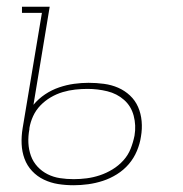

<svg xmlns="http://www.w3.org/2000/svg" viewBox="-20 -540 540 568"><path d="M198 8Q174 8 152 4.5Q130 1 110 -8.5Q90 -18 75 -34Q60 -50 52.5 -70.5Q45 -91 44 -114Q43 -137 47 -161L104 -502H45V-520H127L79 -230Q94 -248 113.5 -261Q133 -274 155 -281.5Q177 -289 199 -292Q221 -295 242 -295Q265 -295 287.5 -292Q310 -289 329.5 -280.5Q349 -272 364.5 -257.5Q380 -243 388.5 -223.5Q397 -204 399 -181.5Q401 -159 397 -136Q394 -115 385 -93.5Q376 -72 361 -54.5Q346 -37 326 -24.5Q306 -12 284.5 -5Q263 2 241 5Q219 8 198 8ZM198 -10Q217 -10 236.5 -12.5Q256 -15 275.5 -21.5Q295 -28 313 -39Q331 -50 345 -65.5Q359 -81 366.5 -100Q374 -119 378 -139Q383 -169 375.5 -197.5Q368 -226 347 -244.5Q326 -263 297.5 -270Q269 -277 239 -277Q221 -277 202.5 -275Q184 -273 165.5 -267.5Q147 -262 130 -252Q113 -242 99.5 -228Q86 -214 78 -196.5Q70 -179 67 -161V-158Q63 -137 64 -117Q65 -97 71.5 -79Q78 -61 91 -47Q104 -33 121 -24.5Q138 -16 157.5 -13Q177 -10 198 -10Z"/></svg>

Font: Iosevka Curly Slab Thin
Style: Italic
Weight: 100
Italic angle: -9°
Monospace: yes
Designer: Belleve Invis
Foundry: Belleve Invis
Version: Version 22.1.2; ttfautohint (v1.8.4)